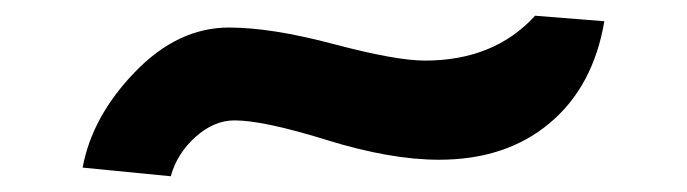

<svg xmlns="http://www.w3.org/2000/svg" viewBox="-20 -427 873 244"><path d="M197 -203 85 -214Q97 -279 151.5 -335.5Q206 -392 271 -392Q325 -392 404 -371Q483 -350 520 -350Q608 -350 660 -407L748 -400Q734 -317 678.5 -270.5Q623 -224 538 -224Q476 -224 395.5 -249Q315 -274 278 -274Q252 -274 228.5 -253Q205 -232 197 -203Z"/></svg>

Font: Boogaloo
Style: Regular
Weight: 400
Designer: John Vargas Beltran
Foundry: John Vargas Beltran
Version: Version 1.001